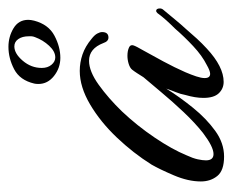

<svg xmlns="http://www.w3.org/2000/svg" viewBox="-68 -479 551 455"><g transform="rotate(-90 207.5 -251.5)"><path d="M64 4Q31 4 18 -12Q5 -28 5 -51Q5 -81 19.5 -115Q34 -149 45 -168Q72 -211 109 -250Q146 -289 187.5 -313.5Q229 -338 267 -338Q287 -338 306 -331.5Q325 -325 343 -310Q352 -303 355.5 -296.5Q359 -290 359 -285Q359 -270 346 -270Q337 -270 333 -282Q320 -316 291 -316Q266 -316 234 -293Q202 -270 171 -238Q137 -202 109 -160.5Q81 -119 67 -85Q60 -70 57.5 -58.5Q55 -47 55 -39Q55 -21 70 -21Q87 -21 120 -46Q144 -65 169.5 -92Q195 -119 217 -145.5Q239 -172 252 -187Q257 -195 261.5 -202Q266 -209 270 -214Q274 -219 283.5 -222Q293 -225 303 -225Q315 -225 323 -221Q331 -217 326 -207Q326 -206 315 -186.5Q304 -167 289.5 -140Q275 -113 264 -88Q258 -74 254 -62Q250 -50 250 -42Q250 -29 260 -29Q267 -29 281 -37Q303 -48 325.5 -69Q348 -90 367 -112Q378 -123 387 -133Q396 -143 404 -154Q407 -157 409 -157Q415 -157 415 -148Q415 -143 411 -139Q400 -126 389 -112.5Q378 -99 366 -86Q355 -73 343.5 -60.5Q332 -48 320 -37Q277 3 241 3Q225 3 214 -8.5Q203 -20 203 -45Q203 -64 210 -88Q212 -99 216.5 -110Q221 -121 225 -133Q205 -101 179.5 -69.5Q154 -38 125 -17Q96 4 64 4ZM298 -384Q274 -384 255 -399Q236 -414 236 -436Q236 -442 237 -446Q245 -480 271 -493.5Q297 -507 324 -507Q348 -507 368 -495Q388 -483 388 -460Q388 -457 387.5 -453.5Q387 -450 386 -446Q377 -412 350.5 -398Q324 -384 298 -384ZM299 -396Q313 -396 326.5 -410.5Q340 -425 347 -444Q349 -449 349 -452.5Q349 -456 349 -459Q349 -474 342.5 -483.5Q336 -493 325 -493Q308 -493 291 -473Q274 -453 274 -428Q274 -414 281.5 -405Q289 -396 299 -396Z"/></g></svg>

Font: Birthstone
Style: Regular
Weight: 400
Designer: Robert E. Leuschke
Foundry: Robert E. Leuschke
Version: Version 1.013; ttfautohint (v1.8.3)